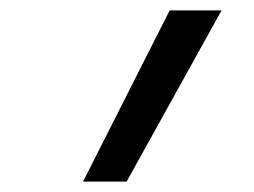

<svg xmlns="http://www.w3.org/2000/svg" viewBox="-20 -792 490 370"><path d="M140 -442 307 -772H407L224 -442Z"/></svg>

Font: Iosevka Etoile
Style: Italic
Weight: 400
Italic angle: -9°
Designer: Belleve Invis
Foundry: Belleve Invis
Version: Version 22.1.2; ttfautohint (v1.8.4)